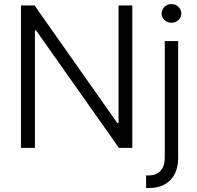

<svg xmlns="http://www.w3.org/2000/svg" viewBox="-20 -734 977 953"><path d="M636.7 0H570.3L159.2 -583H153.3V0H84V-707H151.4L562.5 -123H568.4V-707H636.7ZM864.3 -530.3V48.8Q864.3 119.1 826.2 159.2Q788.1 199.2 719.7 199.2H705.1V136.7H718.8Q756.3 136.7 777.1 113.5Q797.9 90.3 797.9 48.8V-530.3ZM782.2 -667Q782.2 -686 796.6 -700Q811 -713.9 831.1 -713.9Q851.1 -713.9 865.5 -700Q879.9 -686 879.9 -667Q879.9 -647.9 865.5 -634.5Q851.1 -621.1 831.1 -621.1Q811 -621.1 796.6 -634.5Q782.2 -647.9 782.2 -667Z"/></svg>

Font: Pretendard Std Light
Style: Regular
Weight: 300
Designer: Base glyphs from Inter by Rasmus Andersson; Hangeul glyphs from Noto Sans CJK(Source Han Sans) by Jang Soo-young and Kan
Foundry: Kil Hyung-jin
Version: Version 1.309